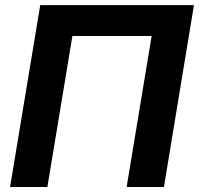

<svg xmlns="http://www.w3.org/2000/svg" viewBox="-20 -748 796 768"><path d="M755.8 -727.5 635.7 0H486.5L586.6 -604.1H269.6L169.5 0H20.3L140.9 -727.5Z"/></svg>

Font: Inter Variable
Style: Italic
Weight: 400
Italic angle: -9.39999°
Designer: Rasmus Andersson
Foundry: rsms
Version: Version 4.001;git-9221beed3